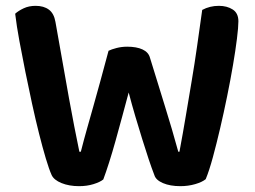

<svg xmlns="http://www.w3.org/2000/svg" viewBox="-20 -632 874 658"><path d="M352 -458Q362 -463 379.5 -467.5Q397 -472 416 -472Q448 -472 468.5 -462.5Q489 -453 494 -434Q509 -386 521.5 -345Q534 -304 546 -265.5Q558 -227 569 -189.5Q580 -152 591 -112H595Q607 -176 617 -236Q627 -296 637 -355Q647 -414 655.5 -474Q664 -534 673 -598Q699 -612 730 -612Q758 -612 777.5 -599.5Q797 -587 797 -559Q797 -539 792 -499Q787 -459 778.5 -409Q770 -359 758.5 -302.5Q747 -246 734.5 -192.5Q722 -139 709.5 -93Q697 -47 685 -18Q673 -8 649 -1Q625 6 598 6Q563 6 538.5 -4.5Q514 -15 509 -32Q500 -55 489.5 -86.5Q479 -118 467.5 -155Q456 -192 444 -232.5Q432 -273 421 -315Q410 -274 398.5 -231.5Q387 -189 376 -149.5Q365 -110 354 -75.5Q343 -41 334 -17Q323 -8 300.5 -1Q278 6 251 6Q217 6 191 -4.5Q165 -15 157 -32Q148 -52 137 -89Q126 -126 114 -173.5Q102 -221 90 -276Q78 -331 67 -385.5Q56 -440 46.5 -491.5Q37 -543 32 -585Q43 -595 61 -603.5Q79 -612 102 -612Q130 -612 147.5 -599Q165 -586 170 -557Q185 -474 196 -410.5Q207 -347 216.5 -295Q226 -243 234.5 -199Q243 -155 252 -112H257Q268 -155 278.5 -192Q289 -229 300 -268Q311 -307 323.5 -352.5Q336 -398 352 -458Z"/></svg>

Font: Baloo Paaji 2 SemiBold
Style: Regular
Weight: 600
Designer: Shuchita Grover, Noopur Datye and Ek Type
Foundry: Ek Type
Version: Version 1.640;hotconv 1.0.111;makeotfexe 2.5.65597; ttfautoh